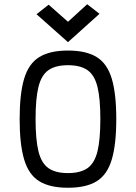

<svg xmlns="http://www.w3.org/2000/svg" viewBox="-20 -870 640 904"><path d="M300 14Q214.5 14 164.8 -16.8Q115 -47.5 93.8 -118.8Q72.5 -190 72.5 -309Q72.5 -429 93.8 -499.8Q115 -570.5 164.8 -601.2Q214.5 -632 300 -632Q386 -632 435.5 -601.2Q485 -570.5 506.2 -499.8Q527.5 -429 527.5 -309Q527.5 -190 506.2 -118.8Q485 -47.5 435.5 -16.8Q386 14 300 14ZM300 -55Q358.5 -55 391.8 -78.2Q425 -101.5 438.8 -157Q452.5 -212.5 452.5 -309Q452.5 -406.5 438.8 -461.5Q425 -516.5 391.8 -539.8Q358.5 -563 300 -563Q241.5 -563 208.2 -539.8Q175 -516.5 161.2 -461.5Q147.5 -406.5 147.5 -309Q147.5 -212.5 161.2 -157Q175 -101.5 208.2 -78.2Q241.5 -55 300 -55ZM300 -671.5 152 -803 209 -848 300 -767.5 390.5 -850 448.5 -805Z"/></svg>

Font: Victor Mono Thin
Style: Regular
Weight: 100
Monospace: yes
Designer: Rune Bjørnerås
Version: Version 1.561;gftools[0.9.30]